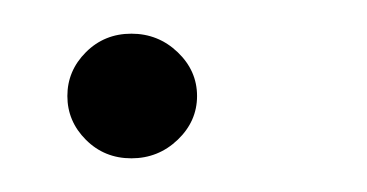

<svg xmlns="http://www.w3.org/2000/svg" viewBox="-20 -87 218 114"><path d="M58 7Q42 7 31 -4Q20 -15 20 -30Q20 -45 31 -56Q42 -67 58 -67Q74 -67 85.5 -56Q97 -45 97 -30Q97 -15 85.5 -4Q74 7 58 7Z"/></svg>

Font: Alumni Sans
Style: Italic
Weight: 400
Italic angle: -8°
Version: Version 1.016